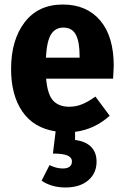

<svg xmlns="http://www.w3.org/2000/svg" viewBox="-20 -568 549 849"><path d="M480 -220H184Q190 -150 215 -123Q240 -96 286 -96Q316 -96 343 -107Q370 -118 402 -141L465 -56Q398 4 312 15V51Q359 57 383 81.5Q407 106 407 147Q407 198 370 229.5Q333 261 269 261Q208 261 164 231L199 162Q229 177 257 177Q298 177 298 146Q298 128 278 119.5Q258 111 214 111L226 13Q129 -2 79 -74.5Q29 -147 29 -263Q29 -391 89 -469.5Q149 -548 258 -548Q363 -548 423 -477.5Q483 -407 483 -276Q483 -268 480 -220ZM332 -320Q332 -383 315.5 -414.5Q299 -446 260 -446Q225 -446 206 -416.5Q187 -387 183 -313H332Z"/></svg>

Font: Fira Sans Condensed
Style: Bold
Weight: 700
Width: 3
Designer: bBox Type GmbH & Carrois Corporate GbR & Edenspiekermann AG
Foundry: bBox Type GmbH & Carrois Corporate GbR & Edenspiekermann AG
Version: Version 4.301